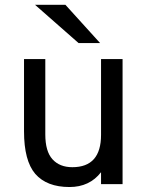

<svg xmlns="http://www.w3.org/2000/svg" viewBox="-20 -752 603 784"><path d="M300.8 -576.2Q256.8 -615.2 123 -732.4Q154.3 -732.4 247.1 -732.4Q282.2 -693.4 388.7 -576.2Q367.2 -576.2 300.8 -576.2ZM392.6 0Q392.6 -12.7 392.6 -48.8Q345.7 11.7 263.7 11.7Q170.9 11.7 124 -42Q78.1 -95.7 78.1 -215.8Q78.1 -314.5 78.1 -510.7Q99.6 -510.7 165 -510.7Q165 -433.6 165 -203.1Q165 -133.8 194.3 -101.6Q223.6 -69.3 275.4 -69.3Q392.6 -69.3 392.6 -201.2Q392.6 -304.7 392.6 -510.7Q415 -510.7 480.5 -510.7Q480.5 -382.8 480.5 0Q458 0 392.6 0Z"/></svg>

Font: Overpass
Style: Regular
Weight: 400
Designer: Delve Withrington, Thomas Jockin
Version: Version 3.000;DELV;Overpass; ttfautohint (v1.5)